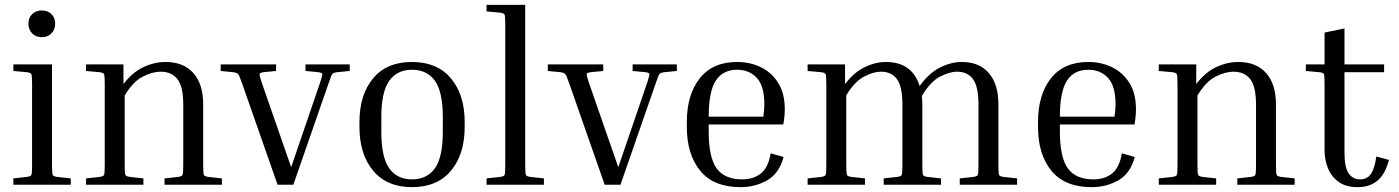

<svg xmlns="http://www.w3.org/2000/svg" viewBox="-20 -760 5757 790"><path d="M152 -607Q128 -607 112.5 -622.5Q97 -638 97 -663Q97 -687 112.5 -702Q128 -717 152 -717Q176 -717 191.5 -702Q207 -687 207 -663Q207 -638 191.5 -622.5Q176 -607 152 -607ZM35 -468V-495H194V-81Q194 -46 197 -40Q200 -34 216 -32L271 -26V0H35V-26L90 -32Q106 -34 109 -40Q112 -46 112 -81V-414Q112 -449 109 -455Q106 -461 90 -463Z M893 -26V0H657V-26L712 -32Q728 -34 731 -40Q734 -46 734 -81V-330Q734 -404 710 -434.5Q686 -465 641 -465Q608 -465 568 -445Q528 -425 493 -367V-81Q493 -46 496 -40Q499 -34 515 -32L570 -26V0H334V-26L389 -32Q405 -34 408 -40Q411 -46 411 -81V-414Q411 -449 408 -455Q405 -461 389 -463L334 -468V-495H488V-414Q524 -462 569.5 -483.5Q615 -505 661 -505Q735 -505 775.5 -459.5Q816 -414 816 -331V-81Q816 -46 819 -40Q822 -34 838 -32Z M1333 -420 1187 0H1122L975 -420Q965 -449 960 -455Q955 -461 939 -463L888 -468V-495H1116V-468L1065 -463Q1049 -461 1048 -455.5Q1047 -450 1057 -420L1178 -72L1297 -420Q1307 -450 1306 -455.5Q1305 -461 1289 -463L1237 -468V-495H1419V-468L1368 -463Q1352 -461 1347.5 -455.5Q1343 -450 1333 -420Z M1892 -258V-238Q1892 -125 1835.5 -57.5Q1779 10 1675 10Q1572 10 1515.5 -57.5Q1459 -125 1459 -238V-258Q1459 -370 1515 -437.5Q1571 -505 1675 -505Q1779 -505 1835.5 -437.5Q1892 -370 1892 -258ZM1802 -278Q1802 -382 1769.5 -427.5Q1737 -473 1675 -473Q1614 -473 1581.5 -427.5Q1549 -382 1549 -278V-218Q1549 -113 1581.5 -67.5Q1614 -22 1675 -22Q1737 -22 1769.5 -67.5Q1802 -113 1802 -218Z M1982 -713V-740H2141V-81Q2141 -46 2144 -40Q2147 -34 2163 -32L2218 -26V0H1982V-26L2037 -32Q2053 -34 2056 -40Q2059 -46 2059 -81V-659Q2059 -694 2056 -700Q2053 -706 2037 -708Z M2679 -420 2533 0H2468L2321 -420Q2311 -449 2306 -455Q2301 -461 2285 -463L2234 -468V-495H2462V-468L2411 -463Q2395 -461 2394 -455.5Q2393 -450 2403 -420L2524 -72L2643 -420Q2653 -450 2652 -455.5Q2651 -461 2635 -463L2583 -468V-495H2765V-468L2714 -463Q2698 -461 2693.5 -455.5Q2689 -450 2679 -420Z M3204 -114Q3186 -46 3136.5 -18Q3087 10 3027 10Q2916 10 2861 -57.5Q2806 -125 2806 -238V-258Q2806 -370 2859 -437.5Q2912 -505 3013 -505Q3067 -505 3111.5 -483Q3156 -461 3182.5 -418Q3209 -375 3209 -311Q3209 -281 3203 -248H2896V-218Q2896 -113 2928.5 -67.5Q2961 -22 3034 -22Q3080 -22 3110.5 -46Q3141 -70 3151 -129ZM3013 -473Q2954 -473 2925 -428Q2896 -383 2896 -280H3121V-283Q3123 -296 3124 -308.5Q3125 -321 3125 -331Q3125 -406 3094 -439.5Q3063 -473 3013 -473Z M3852 -26V0H3616V-26L3671 -32Q3687 -34 3690 -40Q3693 -46 3693 -81V-330Q3693 -404 3670.5 -434.5Q3648 -465 3605 -465Q3574 -465 3535.5 -445Q3497 -425 3462 -368V-81Q3462 -46 3465 -40Q3468 -34 3484 -32L3539 -26V0H3303V-26L3358 -32Q3374 -34 3377 -40Q3380 -46 3380 -81V-414Q3380 -449 3377 -455Q3374 -461 3358 -463L3303 -468V-495H3457V-414Q3492 -461 3536.5 -483Q3581 -505 3625 -505Q3733 -505 3764 -406Q3801 -458 3846.5 -481.5Q3892 -505 3938 -505Q4009 -505 4048.5 -459.5Q4088 -414 4088 -331V-81Q4088 -46 4091 -40Q4094 -34 4110 -32L4165 -26V0H3929V-26L3984 -32Q4000 -34 4003 -40Q4006 -46 4006 -81V-330Q4006 -404 3983.5 -434.5Q3961 -465 3918 -465Q3887 -465 3847.5 -444.5Q3808 -424 3773 -365Q3774 -357 3774.5 -348.5Q3775 -340 3775 -331V-81Q3775 -46 3778 -40Q3781 -34 3797 -32Z M4649 -114Q4631 -46 4581.5 -18Q4532 10 4472 10Q4361 10 4306 -57.5Q4251 -125 4251 -238V-258Q4251 -370 4304 -437.5Q4357 -505 4458 -505Q4512 -505 4556.5 -483Q4601 -461 4627.5 -418Q4654 -375 4654 -311Q4654 -281 4648 -248H4341V-218Q4341 -113 4373.5 -67.5Q4406 -22 4479 -22Q4525 -22 4555.5 -46Q4586 -70 4596 -129ZM4458 -473Q4399 -473 4370 -428Q4341 -383 4341 -280H4566V-283Q4568 -296 4569 -308.5Q4570 -321 4570 -331Q4570 -406 4539 -439.5Q4508 -473 4458 -473Z M5307 -26V0H5071V-26L5126 -32Q5142 -34 5145 -40Q5148 -46 5148 -81V-330Q5148 -404 5124 -434.5Q5100 -465 5055 -465Q5022 -465 4982 -445Q4942 -425 4907 -367V-81Q4907 -46 4910 -40Q4913 -34 4929 -32L4984 -26V0H4748V-26L4803 -32Q4819 -34 4822 -40Q4825 -46 4825 -81V-414Q4825 -449 4822 -455Q4819 -461 4803 -463L4748 -468V-495H4902V-414Q4938 -462 4983.5 -483.5Q5029 -505 5075 -505Q5149 -505 5189.5 -459.5Q5230 -414 5230 -331V-81Q5230 -46 5233 -40Q5236 -34 5252 -32Z M5695 -102Q5680 -44 5648 -17Q5616 10 5566 10Q5518 10 5488 -11.5Q5458 -33 5444 -68Q5430 -103 5430 -141V-414Q5430 -449 5427.5 -455Q5425 -461 5408 -463L5353 -468V-495H5430V-626L5512 -643V-495H5675V-463H5512V-133Q5512 -70 5529.5 -46Q5547 -22 5576 -22Q5605 -22 5620.5 -44Q5636 -66 5643 -116Z"/></svg>

Font: Inria Serif
Style: Regular
Weight: 400
Designer: Black Foundry Team
Foundry: Black Foundry
Version: Version 1.000; ttfautohint (v1.8.3)